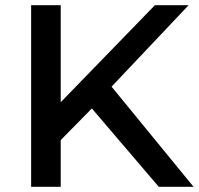

<svg xmlns="http://www.w3.org/2000/svg" viewBox="-20 -720 766 740"><path d="M410 -386 707 -700H577L214 -326V-700H100V0H214V-180L334 -302L592 0H726Z"/></svg>

Font: Montserrat-Alt1 SemBd
Style: Regular
Weight: 600
Designer: Differentunic
Foundry: Differentunic
Version: Version 7.222